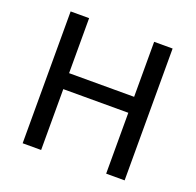

<svg xmlns="http://www.w3.org/2000/svg" viewBox="-125 -845 995 977"><g transform="rotate(20 372.0 -357.0)"><path d="M647.9 0H547.9V-329.6H195.8V0H95.7V-713.9H195.8V-416H547.9V-713.9H647.9Z"/></g></svg>

Font: Open Sans Medium
Style: Regular
Weight: 500
Designer: Monotype Design Team
Foundry: Monotype Imaging Inc.
Version: Version 3.000